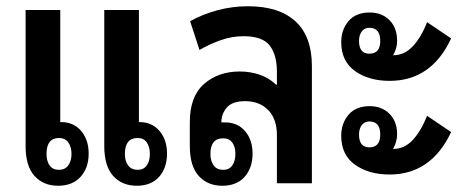

<svg xmlns="http://www.w3.org/2000/svg" viewBox="-20 -587 1491 615"><path d="M166 8Q119 8 90.5 -23.5Q62 -55 62 -119V-555H173V-196H175Q216 -196 240 -167.5Q264 -139 264 -95Q264 -49 238 -20.5Q212 8 166 8ZM418 8Q371 8 342.5 -23.5Q314 -55 314 -119V-555H425V-196H426Q467 -196 491 -167.5Q515 -139 515 -95Q515 -49 489.5 -20.5Q464 8 418 8ZM169 -43Q188 -43 198.5 -57Q209 -71 209 -94Q209 -117 198.5 -131Q188 -145 169 -145Q129 -145 129 -94Q129 -71 139 -57Q149 -43 169 -43ZM421 -43Q440 -43 450 -57Q460 -71 460 -94Q460 -117 450 -131Q440 -145 421 -145Q380 -145 380 -94Q380 -71 390.5 -57Q401 -43 421 -43Z M692 8Q645 8 616.5 -23.5Q588 -55 588 -119V-196Q588 -278 633.5 -318Q679 -358 748 -358Q781 -358 811 -348Q841 -338 864 -316H867V-357Q867 -411 844 -441Q821 -471 760 -471Q722 -471 686 -458Q650 -445 619 -427L589 -519Q628 -541 676 -554Q724 -567 774 -567Q874 -567 926.5 -518.5Q979 -470 979 -376V0H867V-154Q867 -206 839 -234.5Q811 -263 765 -263Q724 -263 706.5 -242.5Q689 -222 689 -195Q694 -195 700 -195Q741 -195 765 -167Q789 -139 789 -95Q789 -49 763.5 -20.5Q738 8 692 8ZM695 -43Q714 -43 724 -57Q734 -71 734 -94Q734 -117 724 -130.5Q714 -144 695 -144Q654 -144 654 -94Q654 -71 664.5 -57Q675 -43 695 -43Z M1228 -328Q1161 -328 1117 -359.5Q1073 -391 1073 -452Q1073 -492 1096.5 -519.5Q1120 -547 1164 -547Q1203 -547 1227.5 -522.5Q1252 -498 1252 -456Q1252 -432 1239 -410H1240Q1275 -410 1302 -438.5Q1329 -467 1348 -516L1425 -464Q1362 -328 1228 -328ZM1163 -415Q1198 -415 1198 -456Q1198 -498 1163 -498Q1148 -498 1139 -486.5Q1130 -475 1130 -456Q1130 -415 1163 -415ZM1228 -28Q1161 -28 1117 -59.5Q1073 -91 1073 -152Q1073 -192 1096.5 -219.5Q1120 -247 1164 -247Q1203 -247 1227.5 -222.5Q1252 -198 1252 -157Q1252 -133 1239 -110H1240Q1275 -110 1301.5 -138Q1328 -166 1348 -216L1425 -164Q1361 -28 1228 -28ZM1163 -115Q1198 -115 1198 -156Q1198 -198 1163 -198Q1148 -198 1139 -186.5Q1130 -175 1130 -156Q1130 -115 1163 -115Z"/></svg>

Font: Noto Sans Thai Looped Condensed SemiBold
Style: Regular
Weight: 600
Width: 3
Designer: Sasikarn Vongin, Ben Mitchell
Foundry: The Fontpad Ltd
Version: Version 1.001; ttfautohint (v1.8.4.7-5d5b)